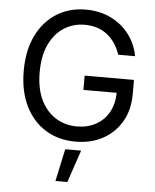

<svg xmlns="http://www.w3.org/2000/svg" viewBox="-63 -789 872 1083"><g transform="rotate(5 373.0 -248.0)"><path d="M385.3 9.8Q288.1 9.8 214.8 -35.6Q141.6 -81.1 100.6 -164.8Q59.6 -248.5 59.6 -363.3Q59.6 -479 100.6 -562.7Q141.6 -646.5 213.9 -691.9Q286.1 -737.3 379.4 -737.3Q456.5 -737.3 519.3 -707.3Q582 -677.2 623.5 -623.8Q665 -570.3 678.2 -499.5H582.5Q560.1 -569.3 508.5 -610.4Q457 -651.4 379.9 -651.4Q315.9 -651.4 263.7 -618.4Q211.4 -585.4 180.7 -521.2Q149.9 -457 149.9 -363.3Q149.9 -270.5 180.9 -206.5Q211.9 -142.6 265.1 -109.4Q318.4 -76.2 385.3 -76.2Q445.8 -76.2 492.2 -101.6Q538.6 -127 565.2 -173.8Q591.8 -220.7 592.8 -284.7H404.3V-365.7H683.6V-286.1Q683.6 -195.8 645 -129.4Q606.4 -63 539.3 -26.6Q472.2 9.8 385.3 9.8ZM292 240.7 331.5 57.6H421.4L359.4 240.7Z"/></g></svg>

Font: Inter-Regular
Style: Regular
Weight: 400
Designer: Rasmus Andersson
Foundry: rsms
Version: Version 4.000;git-a52131595